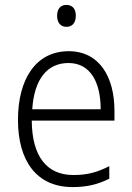

<svg xmlns="http://www.w3.org/2000/svg" viewBox="-20 -801 536 780"><path d="M250 -781C225 -781 212 -764 212 -737C212 -709 226 -692 250 -692C274 -692 288 -709 288 -737C288 -764 275 -781 250 -781ZM259 -593C126 -593 53 -480 53 -314C53 -148 128 -41 275 -41C334 -41 378 -52 424 -75V-126C373 -100 333 -90 278 -90C169 -90 110 -167 109 -311H445V-351C445 -488 384 -593 259 -593ZM258 -545C348 -545 389 -466 389 -357H111C119 -481 173 -545 258 -545Z"/></svg>

Font: Noto Sans Tamil UI SemiCondensed Light
Style: Regular
Weight: 300
Width: 4
Designer: Jelle Bosma - Monotype Design Team
Foundry: Monotype Imaging Inc.
Version: Version 2.004